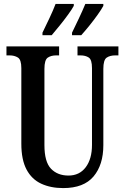

<svg xmlns="http://www.w3.org/2000/svg" viewBox="-20 -951 637 981"><path d="M303 10Q239 10 190.5 -12.5Q142 -35 115.5 -85Q89 -135 89 -217V-603Q89 -646 71.5 -657Q54 -668 29 -668H13V-714H282V-668H267Q241 -668 224 -656.5Q207 -645 207 -599V-210Q207 -124 240.5 -89Q274 -54 330 -54Q386 -54 418 -96.5Q450 -139 450 -211V-603Q450 -646 433.5 -657Q417 -668 391 -668H376V-714H585V-668H569Q542 -668 525 -656.5Q508 -645 508 -599V-209Q508 -109 458 -49.5Q408 10 303 10ZM348 -784Q366 -821 384 -859Q402 -897 416 -931H508V-921Q499 -904 479.5 -876.5Q460 -849 437 -820.5Q414 -792 395 -771H348ZM197 -784Q215 -821 233 -859Q251 -897 264 -931H357V-921Q348 -904 328 -876.5Q308 -849 285 -820.5Q262 -792 244 -771H197Z"/></svg>

Font: Noto Serif Tamil ExtraCondensed SemiBold
Style: Regular
Weight: 600
Width: 2
Designer: Indian Type Foundry, Tom Grace, and the Monotype Design Team
Foundry: Monotype Imaging Inc.
Version: Version 2.004; ttfautohint (v1.8.4.7-5d5b)